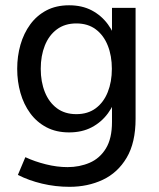

<svg xmlns="http://www.w3.org/2000/svg" viewBox="-20 -493 606 730"><path d="M405.8 -463V-29.4Q405.8 33.8 382.6 71.5Q359.4 109.3 320.9 125.8Q282.4 142.4 236.9 142.4Q196.7 142.4 154.2 131.7Q111.6 121.1 76.4 104.6L48 172Q89.2 193.1 140 205.2Q190.8 217.3 244.3 217.3Q313.8 217.3 370.7 190.6Q427.7 163.8 461.6 106.6Q495.5 49.4 495.5 -41.5V-463ZM270.2 -59Q226.6 -59 196.4 -81.4Q166.2 -103.9 150.6 -142.9Q134.9 -181.9 134.9 -231.3Q134.9 -280.9 150.5 -319.9Q166 -358.9 196.3 -381.4Q226.6 -403.9 270.2 -403.9Q314.3 -403.9 344.2 -381.4Q374.2 -358.9 389.7 -319.9Q405.3 -280.9 405.3 -231.3Q405.3 -181.9 389.7 -142.9Q374.2 -103.9 344.1 -81.4Q314.1 -59 270.2 -59ZM242.7 10.4Q292 10.4 328.9 -9.1Q365.8 -28.6 390.5 -62.3Q415.2 -95.9 427.6 -139.6Q440.1 -183.2 440.1 -231.3Q440.1 -279.5 427.6 -322.9Q415.2 -366.4 390.5 -400.2Q365.8 -434 328.9 -453.5Q292 -472.9 242.7 -472.9Q193.5 -472.9 156.6 -453.5Q119.7 -434 95 -400.2Q70.3 -366.4 57.8 -322.9Q45.4 -279.5 45.4 -231.3Q45.4 -183.2 57.8 -139.6Q70.3 -95.9 95 -62.3Q119.7 -28.6 156.6 -9.1Q193.5 10.4 242.7 10.4Z"/></svg>

Font: Estedad-VF-FD Black
Style: Regular
Weight: 900
Designer: Amin Abedi
Version: Version 4.000